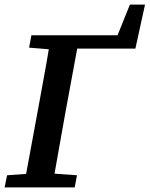

<svg xmlns="http://www.w3.org/2000/svg" viewBox="-25 -818 653 838"><path d="M-5 0 6 -53 89 -59 144 -357Q155 -419 166.5 -480.5Q178 -542 188 -603L102 -610L112 -664H488L542 -798H608L566 -606H312L257 -308Q246 -246 235 -184Q224 -122 213 -60L311 -53L301 0Z"/></svg>

Font: Source Serif 4 SmText Semibold
Style: Italic
Weight: 600
Italic angle: -12°
Designer: Frank Grießhammer
Foundry: Adobe
Version: Version 4.005;hotconv 1.1.0;makeotfexe 2.6.0